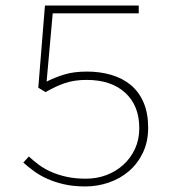

<svg xmlns="http://www.w3.org/2000/svg" viewBox="-20 -660 640 692"><path d="M288 12Q244 12 210 4Q176 -4 149.5 -16Q123 -28 102 -43.5Q81 -59 64 -74L84 -96Q100 -81 119.5 -66.5Q139 -52 163.5 -41Q188 -30 219 -23Q250 -16 290 -16Q329 -16 363.5 -29Q398 -42 424.5 -66Q451 -90 466.5 -123.5Q482 -157 482 -198Q482 -279 431.5 -325.5Q381 -372 292 -372Q269 -372 249.5 -369Q230 -366 212.5 -360Q195 -354 178.5 -346Q162 -338 144 -328L118 -344L142 -640H480V-612H170L148 -366Q180 -382 213.5 -392Q247 -402 294 -402Q341 -402 381.5 -390Q422 -378 451.5 -353.5Q481 -329 497.5 -290.5Q514 -252 514 -200Q514 -149 495 -109.5Q476 -70 444.5 -43Q413 -16 372 -2Q331 12 288 12Z"/></svg>

Font: Source Code Pro ExtraLight
Style: Regular
Weight: 200
Monospace: yes
Designer: Paul D. Hunt, Teo Tuominen
Foundry: Adobe Systems Incorporated
Version: Version 2.030;PS 1.000;hotconv 16.6.51;makeotf.lib2.5.65220